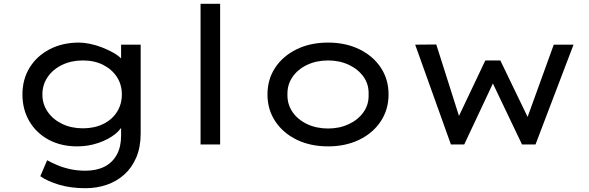

<svg xmlns="http://www.w3.org/2000/svg" viewBox="-20 -760 3099 1010"><path d="M430 230Q351 230 290 211.5Q229 193 192 167L228 83Q250 95 280 108Q310 121 348 129.5Q386 138 430 138Q487 138 529 117Q571 96 594 54.5Q617 13 617 -46V-121L628 -114Q623 -85 587.5 -56Q552 -27 498.5 -8.5Q445 10 386 10Q301 10 236 -25Q171 -60 134.5 -122Q98 -184 98 -263Q98 -343 136 -404.5Q174 -466 241.5 -501Q309 -536 396 -536Q421 -536 453 -529.5Q485 -523 517 -510.5Q549 -498 576.5 -482.5Q604 -467 621 -448.5Q638 -430 639 -410L617 -402V-525H720V-58Q720 14 697 68Q674 122 634 158Q594 194 541.5 212Q489 230 430 230ZM416 -85Q477 -85 523.5 -108Q570 -131 595.5 -171.5Q621 -212 621 -263Q621 -315 595 -355Q569 -395 523 -418.5Q477 -442 416 -442Q355 -442 306.5 -418.5Q258 -395 230.5 -354.5Q203 -314 203 -263Q203 -213 230.5 -172.5Q258 -132 306.5 -108.5Q355 -85 416 -85Z M1035 0V-740H1138V0Z M1706 10Q1613 10 1541 -25Q1469 -60 1428 -122Q1387 -184 1387 -263Q1387 -343 1428 -404.5Q1469 -466 1541 -501Q1613 -536 1706 -536Q1798 -536 1870 -501Q1942 -466 1983 -404.5Q2024 -343 2024 -263Q2024 -184 1983 -122Q1942 -60 1870 -25Q1798 10 1706 10ZM1706 -84Q1766 -84 1815 -107Q1864 -130 1892.5 -170.5Q1921 -211 1919 -263Q1921 -316 1892.5 -356Q1864 -396 1815 -419Q1766 -442 1706 -442Q1645 -442 1596 -419Q1547 -396 1519 -355.5Q1491 -315 1492 -263Q1491 -211 1519 -170.5Q1547 -130 1596 -107Q1645 -84 1706 -84Z M2352 0 2164 -525 2275 -526 2404 -120 2381 -122 2533 -442H2612L2767 -121L2746 -119L2893 -525H2997L2797 0H2726L2546 -377L2602 -383L2422 0Z"/></svg>

Font: Lexend Mega
Style: Regular
Weight: 400
Designer: Bonnie Shaver-Troup, Thomas Jockin
Foundry: Lexend
Version: Version 1.007